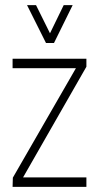

<svg xmlns="http://www.w3.org/2000/svg" viewBox="-20 -732 388 752"><path d="M85.9 -711.9H121.1L175.8 -601.6L229.5 -711.9H264.6L191.4 -563.5H160.2ZM29.3 0 30.3 -36.1 277.3 -464.8H29.3V-502H318.4V-470.7L70.3 -37.1H318.4V0Z"/></svg>

Font: Post No Bills Jaffna Light
Style: Regular
Weight: 300
Designer: Kosala Senevirathne, Siva Puranthara, Lasantha Premarathna, Tharique Azeez
Foundry: Mooniak
Version: Version 1.220 ; ttfautohint (v1.6)